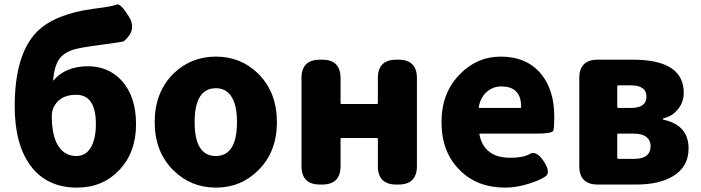

<svg xmlns="http://www.w3.org/2000/svg" viewBox="-20 -841 3195 875"><path d="M331 14Q195 14 121 -83.5Q47 -181 47 -357Q47 -591 147 -695Q228 -777 406 -801Q494 -812 511.5 -820Q529 -828 567 -766Q606 -704 544 -653Q540 -650 442 -637Q350 -625 319 -616Q271 -602 249.5 -571Q228 -540 222 -476Q221 -471 224 -475Q280 -539 381 -539Q474 -539 534 -474Q600 -402 600 -274.5Q600 -147 524 -66.5Q448 14 331 14ZM328 -130Q371 -130 394 -169Q417 -208 417 -276Q417 -409 327 -409Q261 -409 232 -365Q216 -342 216 -314Q216 -222 245.5 -176Q275 -130 328 -130Z M770 -65Q685 -149 685 -284.5Q685 -420 770 -505Q850 -583 964 -583Q1078 -583 1157 -505Q1242 -420 1242 -284.5Q1242 -149 1157 -65Q1078 14 964 14Q850 14 770 -65ZM1060 -285Q1060 -358 1037 -397Q1012 -439 964 -439Q867 -439 867 -284.5Q867 -130 963.5 -130Q1060 -130 1060 -285Z M1438 0Q1354 0 1354 -84V-485Q1354 -569 1438 -569H1448Q1532 -569 1532 -485V-372Q1532 -367 1537 -367H1697Q1702 -367 1702 -372V-485Q1702 -569 1786 -569H1796Q1880 -569 1880 -485V-84Q1880 0 1796 0H1786Q1702 0 1702 -84V-207Q1702 -212 1697 -212H1537Q1532 -212 1532 -207V-84Q1532 0 1448 0Z M2282 14Q2155 14 2076 -65Q1992 -147 1992 -285Q1992 -418 2076 -503Q2154 -583 2262 -583Q2380 -583 2446 -504Q2506 -431 2506 -309Q2506 -260 2502 -246Q2498 -232 2421 -232H2169Q2164 -232 2165 -227Q2187 -122 2306 -122Q2365 -122 2394.5 -139.5Q2424 -157 2458 -106Q2491 -55 2466.5 -37.5Q2442 -20 2387.5 -3Q2333 14 2282 14ZM2162 -354Q2161 -349 2166 -349H2350Q2355 -349 2355 -354Q2355 -447 2265 -447Q2226 -447 2198 -422Q2170 -397 2162 -354Z M2704 0Q2620 0 2620 -84V-485Q2620 -569 2704 -569H2864Q3096 -569 3096 -418Q3096 -379 3074 -349Q3049 -314 3011 -304Q3000 -301 3000 -298.5Q3000 -296 3010 -294Q3118 -268 3118 -164Q3118 -81 3047 -38Q2984 0 2879 0ZM2793 -122Q2793 -117 2798 -117H2870Q2945 -117 2945 -176Q2945 -201 2926 -216.5Q2907 -232 2869 -232H2798Q2793 -232 2793 -227ZM2793 -354Q2793 -349 2798 -349H2855Q2926 -349 2926 -400.5Q2926 -452 2855 -452H2798Q2793 -452 2793 -447Z"/></svg>

Font: Resource Han Rounded JP Heavy
Style: Regular
Weight: 900
Designer: Cyano Hao (round all glyphs); Ryoko NISHIZUKA 西塚涼子 (kana, bopomofo & ideographs); Paul D. Hunt (Latin, Greek & Cyrillic)
Foundry: Cyano Hao
Version: 0.990